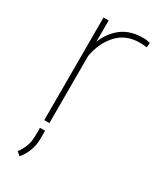

<svg xmlns="http://www.w3.org/2000/svg" viewBox="-188 -600 710 856"><g transform="rotate(30 167.0 -171.5)"><path d="M319.8 -532.7 316.9 -509.3Q309.1 -510.3 300.5 -511.2Q292 -512.2 282.7 -512.2Q209 -512.2 166 -464.6Q123 -417 110.4 -345.7V0H84V-528.3H110.4V-418.5Q132.3 -473.6 175 -505.9Q217.8 -538.1 282.7 -538.1Q294.9 -538.1 304.2 -536.6Q313.5 -535.2 319.8 -532.7ZM110.8 39.1V76.7Q110.8 115.2 99.1 144.5Q87.4 173.8 68.8 194.8L50.8 179.2Q67.9 154.8 76.2 132.1Q84.5 109.4 84.5 77.6V39.1Z"/></g></svg>

Font: Vazirmatn FD Thin
Style: Regular
Weight: 100
Designer: Saber Rastikerdar
Foundry: Saber Rastikerdar
Version: Version 33.003